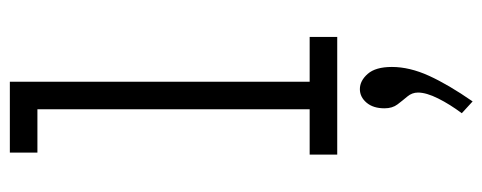

<svg xmlns="http://www.w3.org/2000/svg" viewBox="-315 -390 980 390"><g transform="rotate(-90 175.0 -195.0)"><path d="M56 0V-56H148V-609H60V-665H204V-56H295V0ZM164 275 140 253Q158 229 170 205Q182 181 182 164Q182 152 174 142.5Q166 133 158 122.5Q150 112 150 96Q150 73 161.5 59.5Q173 46 189 46Q206 46 220 62Q234 78 234 111Q234 147 216 186.5Q198 226 164 275Z"/></g></svg>

Font: Inconsolata ExtraCondensed
Style: Regular
Weight: 400
Width: 2
Monospace: yes
Designer: Raph Levien, Cyreal, Brenton Simpson
Foundry: Raph Levien, Cyreal, Google
Version: Version 3.000; ttfautohint (v1.8.2.53-6de2)